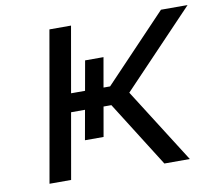

<svg xmlns="http://www.w3.org/2000/svg" viewBox="-77 -792 1009 884"><g transform="rotate(-10 427.0 -350.0)"><path d="M387 -340 729.5 -700H854L506.5 -335.5ZM85 0 208 -700H309L186 0ZM195.5 -307 210 -393H470L456.5 -307ZM280.5 -169 345 -531H431L367.5 -169ZM622 0 395.5 -359 500 -380 741 0Z"/></g></svg>

Font: Overpass Medium
Style: Italic
Weight: 500
Italic angle: -10°
Designer: Delve Withrington, Dave Bailey, Thomas Jockin
Foundry: Delve Fonts LLC
Version: Version 4.000